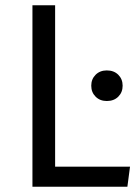

<svg xmlns="http://www.w3.org/2000/svg" viewBox="-20 -708 532 728"><path d="M385 -441Q412 -441 428.5 -424.5Q445 -408 445 -383Q445 -358 428.5 -341.5Q412 -325 385 -325Q359 -325 342.5 -341.5Q326 -358 326 -383Q326 -408 342.5 -424.5Q359 -441 385 -441ZM189 -76H473L463 0H103V-688H189Z"/></svg>

Font: FiraSans
Style: Regular
Weight: 350
Designer: Carrois Corporate & Edenspiekermann AG
Foundry: Carrois Corporate GbR & Edenspiekermann AG
Version: Version 3.106;PS 003.106;hotconv 1.0.70;makeotf.lib2.5.58329